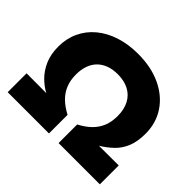

<svg xmlns="http://www.w3.org/2000/svg" viewBox="-159 -933 1150 1150"><g transform="rotate(45 416.0 -357.5)"><path d="M25.5 0V-160L193 -159.5Q157.5 -178 124 -210.8Q90.5 -243.5 68.5 -292.5Q46.5 -341.5 46.5 -408Q46.5 -476 72.8 -532.2Q99 -588.5 148 -629.5Q197 -670.5 265.2 -692.8Q333.5 -715 416 -715Q526.5 -715 609.8 -676Q693 -637 739.2 -567.8Q785.5 -498.5 785.5 -408Q785.5 -341.5 766.8 -295.5Q748 -249.5 714.8 -217.5Q681.5 -185.5 639 -159.5L806 -160V0H456.5V-157.5Q502.5 -181.5 532.5 -211.2Q562.5 -241 577.5 -278.5Q592.5 -316 592.5 -364Q592.5 -421 571.2 -461Q550 -501 510.2 -521.8Q470.5 -542.5 416 -542.5Q375 -542.5 342.2 -530.8Q309.5 -519 286.5 -496.2Q263.5 -473.5 251.5 -440.2Q239.5 -407 239.5 -364Q239.5 -316 254.5 -278.5Q269.5 -241 299.5 -211.2Q329.5 -181.5 375 -157.5V0Z"/></g></svg>

Font: Geologica Cursive ExtraBold
Style: Regular
Weight: 800
Designer: Sindre Bremnes, Frode Helland
Foundry: Monokrom Skriftforlag AS
Version: Version 1.010;gftools[0.9.28]